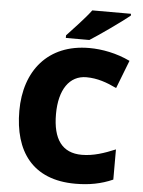

<svg xmlns="http://www.w3.org/2000/svg" viewBox="-61 -1041 772 1033"><g transform="rotate(5 324.5 -524.5)"><path d="M604 -983V-993H395C362 -948 300 -884 266 -847V-833H393C447 -867 557 -945 604 -983ZM395 -632C455 -632 507 -613 559 -588L618 -740C545 -775 466 -790 397 -790C174 -790 51 -637 51 -421C51 -204 152 -56 385 -56C459 -56 524 -68 587 -96V-259C527 -234 469 -214 406 -214C300 -214 249 -285 249 -420C249 -553 304 -632 395 -632Z"/></g></svg>

Font: Noto Sans Malayalam UI Black
Style: Regular
Weight: 900
Designer: Jelle Bosma - Monotype Design Team
Foundry: Monotype Imaging Inc.
Version: Version 2.104